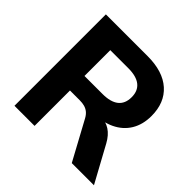

<svg xmlns="http://www.w3.org/2000/svg" viewBox="-176 -876 1047 1047"><g transform="rotate(45 348.0 -352.5)"><path d="M71 0V-705H393Q511 -705 575 -648Q639 -591 639 -489Q639 -423 610 -375Q581 -327 526.5 -301Q472 -275 393 -275L401 -292H442Q484 -292 515.5 -271.5Q547 -251 570 -209L684 0H513L391 -225Q381 -243 368 -253.5Q355 -264 338.5 -268.5Q322 -273 302 -273H226V0ZM226 -385H365Q427 -385 458.5 -410Q490 -435 490 -485Q490 -534 458.5 -559Q427 -584 365 -584H226Z"/></g></svg>

Font: Nunito Sans 12pt ExtraLight 12pt ExtraBold
Style: Regular
Weight: 800
Version: Version 3.101;gftools[0.9.27]